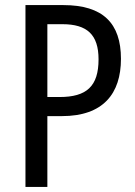

<svg xmlns="http://www.w3.org/2000/svg" viewBox="-20 -734 532 754"><path d="M229 -714H80V0H166V-278H223C385 -278 455 -366 455 -503C455 -643 384 -714 229 -714ZM225 -639C322 -639 367 -598 367 -501C367 -395 320 -353 214 -353H166V-639Z"/></svg>

Font: Noto Sans Sinhala UI Condensed
Style: Regular
Weight: 400
Width: 3
Designer: Jelle Bosma - Monotype Design Team
Foundry: Monotype Imaging Inc.
Version: Version 2.006